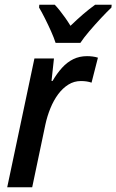

<svg xmlns="http://www.w3.org/2000/svg" viewBox="-20 -786 489 806"><path d="M10.3 0 124.5 -540.5H206.5L196.3 -446.3H200.7Q219.2 -478 240.5 -501.5Q261.7 -524.9 287.6 -537.6Q313.5 -550.3 345.2 -550.3Q356.9 -550.3 368.7 -548.8Q380.4 -547.4 391.1 -543.9L364.3 -439Q355 -442.4 343.8 -444.1Q332.5 -445.8 319.8 -445.8Q291 -445.8 267.1 -430.9Q243.2 -416 224.1 -390.4Q205.1 -364.7 191.7 -331.8Q178.2 -298.8 170.4 -262.7L115.2 0ZM213.4 -606Q206.5 -627.4 194.3 -654.8Q182.1 -682.1 168.7 -708.7Q155.3 -735.4 144 -754.4L145 -766.1H210Q219.7 -755.9 230.7 -742.2Q241.7 -728.5 253.4 -711.9Q265.1 -695.3 275.9 -677.7Q303.2 -704.1 329.3 -726.6Q355.5 -749 379.4 -766.1H448.7L447.8 -754.4Q430.2 -737.8 404.8 -710.7Q379.4 -683.6 355.2 -655.3Q331.1 -627 317.4 -606Z"/></svg>

Font: Open Sans SemiCondensed SemiBold
Style: Italic
Weight: 600
Width: 4
Italic angle: -12°
Designer: Monotype Design Team
Foundry: Monotype Imaging Inc.
Version: Version 3.000